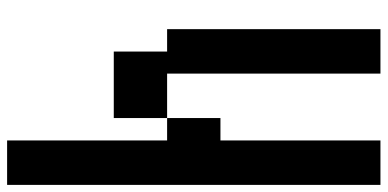

<svg xmlns="http://www.w3.org/2000/svg" viewBox="-295 -775 1090 540"><g transform="rotate(-90 250.0 -505.0)"><path d="M125 -580H188V-430H125V20H0V-1030H125ZM438 -580V20H313V-580H188V-730H375V-580Z"/></g></svg>

Font: 2P VHS
Style: Regular
Weight: 400
Designer: CodeMan38
Foundry: CodeMan38
Version: Version 3.000